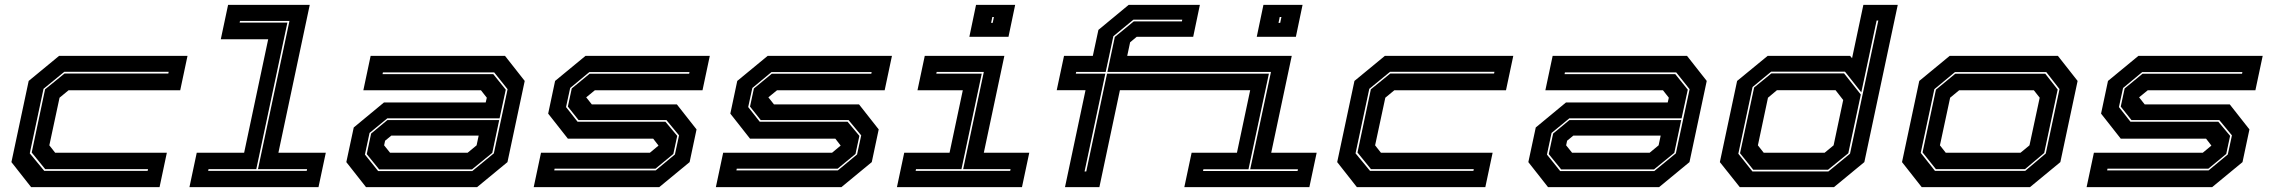

<svg xmlns="http://www.w3.org/2000/svg" viewBox="-20 -770 9345 790"><path d="M108 0 27 -103 98 -437 223 -540H751.5L721.5 -398.5H262L225 -368L183 -172L207 -141.5H666.5L636.5 0ZM162 -67H587.5L589 -74H166L110.5 -142.5L165.5 -402.5L245.5 -467.5H672.5L674 -474.5H244.5L159 -404.5L102.5 -139Z M759.5 0 789.5 -141.5H984.5L1083.5 -608.5H888.5L918.5 -750H1254.5L1125.5 -141.5H1320.5L1290.5 0ZM836.5 -67H1242L1243.5 -74H1041.5L1171 -684H967.5L966 -677H1162.5L1034.5 -74H838Z M1486 0 1405 -103 1435.5 -245.5 1560 -348.5H1978.5L1983 -368L1959 -398.5H1475L1505 -540H2058L2139 -437L2068 -103L1943 0ZM1536 -66H1923L2012 -139L2068.5 -403L2013.5 -472H1555.5L1554 -465H2009.5L2061 -401L2035.5 -283H1573.5L1500.5 -223L1481.5 -134ZM1540 -73 1489 -136 1507 -220.5 1574 -276H2034L2005.5 -141L1922 -73ZM1585 -141.5H1904L1941 -172L1949.5 -212H1590L1564.5 -191L1560.5 -172Z M2176 0 2206 -141.5H2654L2689.5 -171L2667.5 -199.5H2316.5L2235.5 -302.5L2264 -437L2389 -540H2900.5L2870.5 -398.5H2427.5L2392 -369.5L2415 -340.5H2765L2846 -237.5L2817.5 -103L2692.5 0ZM2260.5 -69H2678L2757 -134.5L2774 -213L2722 -276H2360.5L2316.5 -331.5L2332.5 -406L2406 -466.5H2815.5L2817 -473.5H2405L2326 -408L2309 -329.5L2356.5 -269H2718L2766.5 -211L2750.5 -136.5L2677 -76H2262Z M2925.5 0 2955.5 -141.5H3403.5L3439 -171L3417 -199.5H3066L2985 -302.5L3013.5 -437L3138.5 -540H3650L3620 -398.5H3177L3141.5 -369.5L3164.5 -340.5H3514.5L3595.5 -237.5L3567 -103L3442 0ZM3010 -69H3427.5L3506.5 -134.5L3523.5 -213L3471.5 -276H3110L3066 -331.5L3082 -406L3155.5 -466.5H3565L3566.5 -473.5H3154.5L3075.5 -408L3058.5 -329.5L3106 -269H3467.5L3516 -211L3500 -136.5L3426.5 -76H3011.5Z M3968.5 -618.5 3996 -750H4157L4129.5 -618.5ZM4058 -676H4064.5L4069.5 -700H4063ZM3670.5 0 3700.5 -141.5H3887L3941.5 -398.5H3755L3785 -540H4112.5L4028 -141.5H4215L4185 0ZM3747.5 -67H4136.5L4138 -74H3943L4028 -474H3834L3832.5 -467H4019.5L3936 -74H3749Z M4362 0 4446.5 -399H4328L4358 -540H4476.5L4499.5 -647L4624 -750H4917L4889.5 -618.5H4657L4630 -596L4618 -540H5295L5210.5 -141.5H5397.5L5367.5 0H4853L4883 -141.5H5069.5L5124 -399H4588L4503.5 0ZM5151 -618.5 5178.5 -750H5339.5L5312 -618.5ZM5240.5 -676H5247.5L5252.5 -700H5245.5ZM4442.5 -64.5H4449.5L4535 -467H5201L5117 -73.5H4931.5L4930 -66.5H5319L5320.5 -73.5H5124L5209.5 -474H4536.5L4567 -618L4645 -682H4843L4844.5 -689H4643.5L4561 -621L4529.5 -474H4408L4406.5 -467H4528Z M5563 0 5482 -103 5553 -437 5678 -540H6206.5L6176.5 -398.5H5717L5680 -368L5638 -172L5662 -141.5H6121.5L6091.5 0ZM5617 -67H6042.5L6044 -74H5621L5565.5 -142.5L5620.5 -402.5L5700.5 -467.5H6127.5L6129 -474.5H5699.5L5614 -404.5L5557.5 -139Z M6349.5 0 6268.5 -103 6299 -245.5 6423.5 -348.5H6842L6846.5 -368L6822.5 -398.5H6338.5L6368.5 -540H6921.5L7002.5 -437L6931.5 -103L6806.5 0ZM6399.5 -66H6786.5L6875.5 -139L6932 -403L6877 -472H6419L6417.5 -465H6873L6924.5 -401L6899 -283H6437L6364 -223L6345 -134ZM6403.5 -73 6352.5 -136 6370.5 -220.5 6437.5 -276H6897.5L6869 -141L6785.5 -73ZM6448.5 -141.5H6767.5L6804.5 -172L6813 -212H6453.5L6428 -191L6424 -172Z M7526 0H7138.5L7056.5 -103L7127.5 -437L7253 -540H7592.5L7600.5 -530.5L7647 -750H7788.5L7651 -103ZM7503 -64.5 7592 -137.5 7708.5 -685.5H7701.5L7638.5 -390L7571.5 -475H7267.5L7191 -412L7132.5 -137.5L7190.5 -64.5ZM7501.5 -71.5H7194L7139.5 -139.5L7197.5 -410L7268.5 -468H7567.5L7636.5 -381L7585 -139.5ZM7487.5 -141.5 7524.5 -172 7564 -358.5 7532.5 -399H7291.5L7254.5 -368L7213 -172L7237 -141.5Z M7887 0 7806 -103 7877 -437 8002 -540H8447.5L8528.5 -437L8457.5 -103L8332.5 0ZM7941.5 -67H8313L8397.5 -138.5L8454 -403.5L8399.5 -473.5H8024L7939 -403L7883 -141ZM7945.5 -74 7890.5 -143 7945.5 -401 8025 -466.5H8395.5L8446.5 -401.5L8391 -140.5L8312 -74ZM7986 -141.5H8293.5L8330.5 -172L8372.5 -368L8348.5 -398.5H8041L8004 -368L7962 -172Z M8565.5 0 8595.5 -141.5H9043.5L9079 -171L9057 -199.5H8706L8625 -302.5L8653.5 -437L8778.5 -540H9290L9260 -398.5H8817L8781.5 -369.5L8804.5 -340.5H9154.5L9235.5 -237.5L9207 -103L9082 0ZM8650 -69H9067.5L9146.5 -134.5L9163.5 -213L9111.5 -276H8750L8706 -331.5L8722 -406L8795.5 -466.5H9205L9206.5 -473.5H8794.5L8715.5 -408L8698.5 -329.5L8746 -269H9107.5L9156 -211L9140 -136.5L9066.5 -76H8651.5Z"/></svg>

Font: Tourney Expanded ExtraBold
Style: Italic
Weight: 800
Width: 7
Italic angle: -12°
Designer: Tyler Finck
Foundry: Etcetera Type Co
Version: Version 1.010; ttfautohint (v1.8.3)